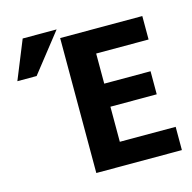

<svg xmlns="http://www.w3.org/2000/svg" viewBox="-109 -856 973 973"><g transform="rotate(-15 377.0 -369.5)"><path d="M727 8V-114H434V-298H677V-419H434V-577H709V-700H278V8ZM113 -545 272 -747H94L12 -545Z"/></g></svg>

Font: Repo Bold
Style: Bold
Weight: 700
Designer: Stefan Peev
Foundry: Context Ltd
Version: Version 1.502